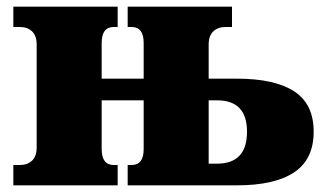

<svg xmlns="http://www.w3.org/2000/svg" viewBox="-20 -556 971 576"><path d="M20 0V-61H40Q62 -61 76 -74Q90 -87 90 -114V-422Q90 -449 76 -462Q62 -475 40 -475H20V-536H333V-475H321Q285 -475 285 -427V-320H411V-427Q411 -475 375 -475H363V-536H676V-475H656Q634 -475 620 -462Q606 -449 606 -422V-320H691Q804 -320 862.5 -282Q921 -244 921 -161Q921 -78 862.5 -39Q804 0 691 0H363V-61H375Q411 -61 411 -109V-255H285V-109Q285 -61 321 -61H333V0ZM606 -65H631Q721 -65 721 -161Q721 -255 631 -255H606Z"/></svg>

Font: Noto Serif Black
Style: Regular
Weight: 900
Designer: Monotype Design Team
Foundry: Monotype Imaging Inc.
Version: Version 2.014; ttfautohint (v1.8.4.7-5d5b)